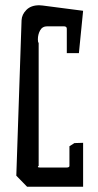

<svg xmlns="http://www.w3.org/2000/svg" viewBox="-20 -730 374 730"><path d="M296 -20H83L42 -62L62 -653Q63 -675 80.5 -692.5Q98 -710 129 -710L142 -709L296 -689L280 -528H234V-621Q234 -630 222 -630H160Q141 -630 132.5 -614.5Q124 -599 124 -580Q124 -569 127 -567V-99Q124 -98 124 -96Q124 -93 133 -93H232Q244 -93 244 -99V-174L263 -186L296 -187Z"/></svg>

Font: Bahiana
Style: Regular
Weight: 400
Designer: Pablo Cosgaya & Dani Raskovsky
Foundry: Pablo Cosgaya & Dani Raskovsky
Version: Version 1.005